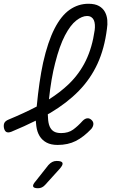

<svg xmlns="http://www.w3.org/2000/svg" viewBox="-54 -760 674 1020"><path d="M431 -75Q390 -32 348.5 -11Q307 10 252 10Q217 10 193.5 -2.5Q170 -15 156.5 -37Q143 -59 139 -90Q137 -104 136 -119Q76 -89 6 -60Q-10 -54 -19.5 -58.5Q-29 -63 -33 -80Q-36 -97 -30.5 -107.5Q-25 -118 -8 -125Q74 -159 141 -194Q154 -330 175 -427Q200 -538 235.5 -607.5Q271 -677 316.5 -708.5Q362 -740 416 -740Q451 -740 472 -728Q493 -716 503.5 -696.5Q514 -677 516 -653.5Q518 -630 514 -606Q501 -502 464 -421.5Q427 -341 364.5 -277Q302 -213 213 -160Q207 -157 200 -153Q200 -143 201 -135Q202 -107 209.5 -89Q217 -71 231.5 -62Q246 -53 271 -53Q309 -53 334.5 -71.5Q360 -90 385 -118Q397 -130 409 -131.5Q421 -133 432 -123Q443 -113 442 -100Q441 -87 431 -75ZM206 -232Q265 -269 311 -313Q368 -368 402 -438Q436 -508 449 -600Q451 -615 450 -629Q449 -643 444.5 -653Q440 -663 431 -669Q422 -675 408 -675Q382 -675 351 -651Q320 -627 291 -571.5Q262 -516 239 -425Q218 -345 206 -232ZM135 203 203 117Q213 106 223.5 100.5Q234 95 247 95Q274 95 278 105.5Q282 116 262 138L186 222Q178 231 168.5 235.5Q159 240 148 240Q125 240 122 230.5Q119 221 135 203Z"/></svg>

Font: Maple Mono ExtraLight
Style: Italic
Weight: 275
Italic angle: -10°
Monospace: yes
Designer: subframe7536
Version: Version 7.000